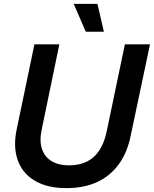

<svg xmlns="http://www.w3.org/2000/svg" viewBox="-20 -957 791 987"><path d="M321 10Q222 10 158 -28.5Q94 -67 70.5 -135.5Q47 -204 66 -293L157 -729H285L194 -289Q182 -231 196 -190.5Q210 -150 245.5 -128.5Q281 -107 335 -107Q387 -107 426 -126Q465 -145 491 -184.5Q517 -224 529 -284L622 -729H751L652 -260Q634 -171 589.5 -111Q545 -51 478 -20.5Q411 10 321 10ZM421 -794 359 -937H481L514 -794Z"/></svg>

Font: Mona Sans ExtraLight SemiBold
Style: Italic
Weight: 600
Italic angle: -11.6951°
Version: Version 2.000